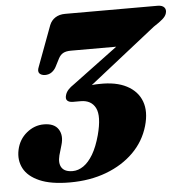

<svg xmlns="http://www.w3.org/2000/svg" viewBox="-52 -750 787 816"><g transform="rotate(-5 342.0 -342.0)"><path d="M313 -365.5 303 -380.5Q312.5 -384 323.8 -386Q335 -388 347.5 -389.2Q360 -390.5 374 -390.5Q445 -392.5 491 -368.5Q537 -344.5 553.5 -300.2Q570 -256 552.5 -195.5Q534 -131.5 486.5 -84.2Q439 -37 369.5 -10.8Q300 15.5 214 15.5Q133 15.5 84.5 -5.8Q36 -27 17.5 -62.5Q-1 -98 8 -141Q17.5 -185.5 50.8 -212.8Q84 -240 124 -240Q169 -240 186.2 -213Q203.5 -186 191.5 -146L179 -103Q170.5 -69 183.5 -50.2Q196.5 -31.5 229.5 -31.5Q253.5 -31.5 275.8 -46.8Q298 -62 316.8 -93.5Q335.5 -125 349 -174.5Q370 -254 352.2 -289.2Q334.5 -324.5 289 -324.5H256.5Q240.5 -324.5 232.5 -332Q224.5 -339.5 229.5 -356Q233 -368 242.2 -378.2Q251.5 -388.5 267.5 -399L536.5 -599L523 -542H266.5Q246 -542 233.8 -535.5Q221.5 -529 213.5 -514L195 -478Q188 -465 176.2 -456.8Q164.5 -448.5 148 -448.5Q132 -449 124.2 -458Q116.5 -467 124.5 -486L188.5 -658Q196.5 -678 213.8 -689Q231 -700 255.5 -700H650Q670 -700 678.5 -690Q687 -680 682 -664.5Q678.5 -652.5 665 -640.8Q651.5 -629 626.5 -613Z"/></g></svg>

Font: Fraunces ExtraBold
Style: Italic
Weight: 800
Italic angle: -16°
Version: Version 1.000;[b76b70a41]